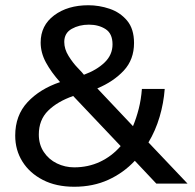

<svg xmlns="http://www.w3.org/2000/svg" viewBox="-20 -700 745 732"><path d="M263 12Q194 12 143.5 -14Q93 -40 65.5 -84Q38 -128 38 -183Q38 -260 85 -310.5Q132 -361 209 -387Q175 -425 155 -462Q135 -499 135 -538Q135 -603 186.5 -641.5Q238 -680 317 -680Q358 -680 398 -666.5Q438 -653 464.5 -621.5Q491 -590 491 -536Q491 -473 452 -431Q413 -389 351 -363L487 -219Q500 -250 509 -285.5Q518 -321 521 -361H608Q604 -307 588.5 -254.5Q573 -202 546 -157L695 0H576L494 -87Q451 -41 393 -14.5Q335 12 263 12ZM300 -415Q349 -433 379 -462Q409 -491 409 -531Q409 -572 382.5 -589Q356 -606 319 -606Q282 -606 253.5 -590Q225 -574 225 -540Q225 -513 241.5 -486.5Q258 -460 276.5 -441Q295 -422 300 -415ZM263 -62Q316 -62 361 -83Q406 -104 440 -143L259 -334Q199 -313 163.5 -278Q128 -243 128 -187Q128 -149 147 -120.5Q166 -92 197 -77Q228 -62 263 -62Z"/></svg>

Font: Atkinson Hyperlegible
Style: Regular
Weight: 400
Designer: Elliott Scott, Megan Eiswerth, Linus Boman, Theodore Petrosky
Foundry: Braille Institute
Version: Version 1.006; ttfautohint (v1.8.3)